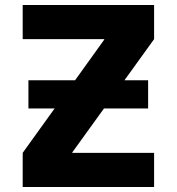

<svg xmlns="http://www.w3.org/2000/svg" viewBox="-20 -750 709 770"><path d="M94 -315V-428H281L398 -591V-593H71V-730H598V-593L479 -428H574V-315H397L270 -139V-137H598V0H71V-137L199 -315Z"/></svg>

Font: M PLUS 1p ExtraBold
Style: Regular
Weight: 800
Version: Version 1.062